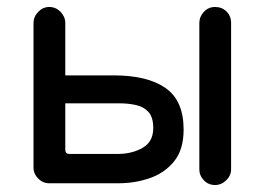

<svg xmlns="http://www.w3.org/2000/svg" viewBox="-20 -553 758 550"><path d="M121 -28Q103 -28 89.5 -41.5Q76 -55 76 -73V-487Q76 -505 89.5 -519Q103 -533 121 -533Q140 -533 153.5 -519Q167 -505 167 -487V-337H307Q402 -337 454 -301Q506 -265 506 -182Q506 -124 478.5 -90.5Q451 -57 408.5 -42.5Q366 -28 319 -28ZM596 -23Q577 -23 564 -36.5Q551 -50 551 -68V-487Q551 -505 564 -519Q577 -533 596 -533Q616 -533 629 -520Q642 -507 642 -487V-68Q642 -50 628 -36.5Q614 -23 596 -23ZM179 -112H317Q358 -112 388.5 -129.5Q419 -147 419 -186Q419 -217 405.5 -232Q392 -247 370 -252Q348 -257 322 -257H167V-124Q167 -112 179 -112Z"/></svg>

Font: Huninn
Style: Regular
Weight: 400
Designer: justfont
Foundry: justfont
Version: Version 1.003